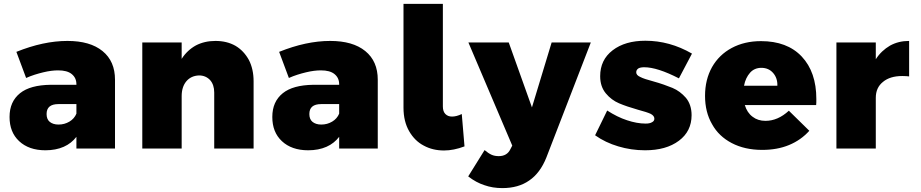

<svg xmlns="http://www.w3.org/2000/svg" viewBox="-20 -762 4723 985"><path d="M506 -500C463 -535 403 -552 326 -552C243 -552 156 -533 64 -496L114 -362C143 -375 173 -384 202 -391C231 -398 256 -401 278 -401C309 -401 332 -395 348 -382C364 -369 372 -352 372 -329V-327H239C170 -326 118 -312 83 -284C47 -255 29 -215 29 -162C29 -110 45 -69 78 -38C111 -7 156 9 213 9C248 9 280 3 307 -9C334 -21 355 -38 372 -60V0H570V-353C570 -416 549 -465 506 -500ZM336 -138C319 -128 301 -123 280 -123C261 -123 246 -128 235 -137C224 -146 219 -160 219 -177C219 -211 239 -228 280 -228H372V-179C365 -162 353 -148 336 -138Z M1188 -527C1158 -544 1124 -552 1085 -552C1047 -552 1014 -544 985 -529C956 -513 931 -490 912 -460V-544H710V0H912V-269C912 -300 920 -326 936 -345C952 -364 974 -374 1001 -375C1024 -375 1043 -367 1058 -351C1072 -335 1079 -314 1079 -287V0H1281V-345C1281 -386 1273 -423 1257 -454C1240 -485 1217 -510 1188 -527Z M1854 -500C1811 -535 1751 -552 1674 -552C1591 -552 1504 -533 1412 -496L1462 -362C1491 -375 1521 -384 1550 -391C1579 -398 1604 -401 1626 -401C1657 -401 1680 -395 1696 -382C1712 -369 1720 -352 1720 -329V-327H1587C1518 -326 1466 -312 1431 -284C1395 -255 1377 -215 1377 -162C1377 -110 1393 -69 1426 -38C1459 -7 1504 9 1561 9C1596 9 1628 3 1655 -9C1682 -21 1703 -38 1720 -60V0H1918V-353C1918 -416 1897 -465 1854 -500ZM1684 -138C1667 -128 1649 -123 1628 -123C1609 -123 1594 -128 1583 -137C1572 -146 1567 -160 1567 -177C1567 -211 1587 -228 1628 -228H1720V-179C1713 -162 1701 -148 1684 -138Z M2265 -177C2256 -186 2252 -199 2252 -216V-742H2050V-210C2050 -162 2060 -122 2079 -89C2098 -56 2123 -31 2154 -15C2185 2 2220 10 2258 10C2291 10 2326 3 2363 -11L2349 -177C2330 -168 2314 -164 2299 -164C2285 -164 2274 -168 2265 -177Z M2695 164C2732 139 2762 99 2783 46L3011 -544H2810L2709 -211L2590 -544H2383L2608 -15L2598 4C2587 27 2567 39 2539 39C2526 39 2513 37 2502 32C2491 27 2479 19 2466 8L2382 143C2409 164 2437 179 2465 188C2493 198 2524 203 2557 203C2612 203 2658 190 2695 164Z M3285 -417C3330 -417 3389 -398 3463 -360L3530 -487C3454 -531 3374 -553 3291 -553C3222 -553 3166 -537 3123 -504C3080 -471 3059 -427 3059 -371C3059 -335 3069 -306 3088 -283C3107 -260 3130 -243 3156 -232C3182 -221 3214 -210 3253 -199C3283 -191 3305 -184 3318 -178C3331 -171 3337 -163 3337 -153C3337 -145 3333 -139 3325 -135C3317 -130 3306 -128 3292 -128C3262 -128 3230 -134 3197 -145C3163 -156 3129 -173 3095 -195L3033 -68C3068 -43 3108 -24 3152 -11C3195 2 3241 9 3289 9C3361 9 3419 -7 3463 -40C3506 -72 3528 -116 3528 -171C3528 -207 3518 -237 3499 -260C3479 -283 3456 -300 3430 -311C3403 -322 3370 -334 3330 -345C3300 -353 3278 -360 3265 -367C3251 -373 3244 -381 3244 -391C3244 -400 3248 -406 3255 -411C3262 -415 3272 -417 3285 -417Z M4093 -472C4043 -525 3973 -551 3884 -551C3827 -551 3777 -539 3734 -516C3691 -493 3657 -460 3633 -418C3609 -375 3597 -326 3597 -270C3597 -215 3609 -166 3633 -125C3656 -83 3690 -51 3734 -28C3778 -5 3830 7 3890 7C3941 7 3987 -1 4028 -18C4069 -35 4103 -59 4132 -91L4027 -194C3989 -159 3949 -142 3907 -142C3881 -142 3859 -149 3841 -163C3822 -177 3809 -197 3801 -223H4167C4168 -230 4168 -240 4168 -254C4168 -346 4143 -419 4093 -472ZM3946 -388C3961 -371 3969 -349 3968 -322H3797C3802 -350 3813 -372 3828 -389C3843 -406 3863 -414 3886 -414C3911 -414 3931 -405 3946 -388Z M4546 -528C4517 -511 4492 -488 4473 -458V-544H4271V0H4473V-260C4473 -295 4485 -322 4510 -342C4534 -362 4567 -372 4609 -372C4624 -372 4636 -371 4644 -370V-552C4607 -552 4575 -544 4546 -528Z"/></svg>

Font: Argentum Sans ExtraBold
Style: Regular
Weight: 800
Designer: Julieta Ulanovsky
Foundry: Julieta Ulanovsky
Version: Version 5.001;February 15, 2019;FontCreator 11.5.0.2425 64-b